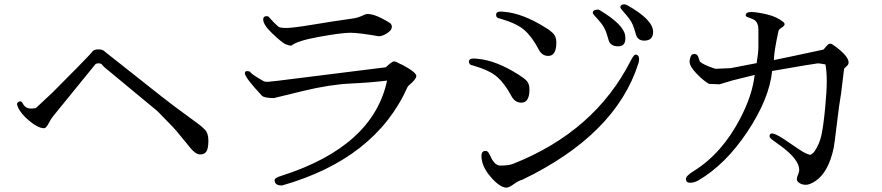

<svg xmlns="http://www.w3.org/2000/svg" viewBox="-20 -827 4040 879"><path d="M886 -261Q903 -249 918.5 -233Q934 -217 934 -183Q934 -149 925.5 -134.5Q917 -120 896.5 -120Q876 -120 852 -149L831 -175Q782 -235 773 -244L701 -318L462 -516Q452 -524 447.5 -530.5Q443 -537 431.5 -537Q420 -537 416 -532L224 -296Q214 -284 202.5 -262Q191 -240 182 -240Q155 -240 115 -273Q75 -306 62 -337Q58 -346 58 -351Q58 -356 63 -359.5Q68 -363 73.5 -363Q79 -363 85 -352Q97 -330 122 -330Q131 -330 144 -332L222 -405L334 -518Q395 -580 402.5 -590.5Q410 -601 431 -601Q452 -601 462 -589L715 -389L776 -342Z M1269 22Q1238 22 1237 -2Q1237 -13 1271 -23Q1688 -157 1752 -458Q1679 -449 1584 -444.5Q1489 -440 1365 -410L1234 -378Q1190 -378 1179 -389Q1101 -472 1101 -492Q1101 -506 1125 -499Q1126 -490 1184 -457Q1191 -452 1206.5 -452.5Q1222 -453 1358 -470.5Q1494 -488 1746 -519Q1775 -546 1783.5 -546Q1792 -546 1811 -535L1822 -530Q1886 -496 1886 -479Q1886 -465 1854 -438Q1847 -432 1846 -429Q1699 -100 1272 22ZM1185 -738Q1185 -753 1200 -753Q1208 -753 1210 -750Q1237 -719 1256 -704Q1263 -699 1292 -699Q1321 -699 1414 -714.5Q1507 -730 1593 -742Q1620 -745 1649 -760Q1658 -763 1663 -763Q1689 -763 1728 -743Q1767 -723 1770.5 -716.5Q1774 -710 1774 -704Q1774 -689 1752.5 -675Q1731 -661 1714 -661Q1623 -677 1583.5 -677Q1544 -677 1441.5 -658.5Q1339 -640 1314 -618Q1302 -618 1286.5 -625Q1271 -632 1228 -672.5Q1185 -713 1185 -738Z M2843 -650Q2843 -615 2809.5 -615Q2776 -615 2767 -641L2758 -671Q2748 -705 2721 -734Q2694 -763 2694 -767V-769Q2694 -783 2718 -783Q2722 -783 2728 -779Q2834 -715 2842 -665Q2843 -657 2843 -650ZM2970 -681Q2970 -641 2929 -641Q2901 -641 2892 -667L2883 -697Q2874 -728 2847 -758.5Q2820 -789 2820 -793Q2820 -807 2838 -807Q2842 -807 2848 -805Q2970 -738 2970 -681ZM2202 -136Q2211 -136 2216 -129Q2221 -122 2229 -104Q2247 -69 2270 -69H2271Q2309 -69 2329 -77Q2703 -225 2868 -550Q2882 -577 2889 -577Q2905 -577 2906 -557Q2906 -547 2902 -535Q2798 -210 2371 -4Q2356 -1 2333 15.5Q2310 32 2299 32Q2269 32 2226.5 -17Q2184 -66 2184 -114Q2185 -136 2202 -136ZM2527 -632Q2527 -571 2490 -571Q2461 -571 2446 -601Q2416 -658 2381 -689Q2346 -720 2269 -742Q2251 -744 2251 -760Q2252 -774 2271 -774Q2274 -774 2277 -774L2288 -773Q2374 -766 2480 -699Q2503 -685 2515 -671Q2527 -657 2527 -632ZM2404 -418Q2404 -357 2367 -357Q2338 -357 2322 -386Q2292 -443 2257 -474Q2222 -505 2146 -527Q2136 -528 2131.5 -533Q2127 -538 2127 -541V-545Q2127 -559 2147 -559Q2150 -559 2153 -559L2165 -558Q2251 -551 2356 -484Q2379 -470 2391.5 -456.5Q2404 -443 2404 -418Z M3750 -600Q3768 -622 3773 -624.5Q3778 -627 3783 -627Q3788 -627 3806 -613Q3865 -569 3865 -541Q3865 -531 3855 -523Q3845 -515 3844 -510L3831 -402Q3822 -351 3811 -258Q3800 -165 3797 -151Q3773 -38 3713 2Q3687 19 3669.5 19Q3652 19 3640 11Q3628 3 3628 -6Q3628 -15 3633.5 -27.5Q3639 -40 3639 -49Q3639 -97 3553 -160L3521 -183Q3503 -196 3503 -203Q3503 -216 3515 -216Q3529 -216 3569 -190L3640 -142Q3671 -121 3691 -118Q3706 -129 3707 -131Q3732 -167 3741 -210Q3750 -253 3757.5 -331.5Q3765 -410 3765 -455Q3765 -500 3759 -532Q3733 -537 3724.5 -537Q3716 -537 3515 -502Q3502 -375 3402 -224.5Q3302 -74 3177 -1Q3159 9 3143 9.5Q3127 10 3123.5 3.5Q3120 -3 3120 -7Q3120 -22 3156 -44Q3286 -125 3369 -285Q3424 -390 3435 -484Q3385 -472 3334 -459L3274 -441L3226 -443Q3202 -456 3169.5 -489.5Q3137 -523 3137 -545Q3137 -555 3141.5 -567.5Q3146 -580 3159 -580Q3172 -580 3177 -566L3184 -545Q3200 -530 3255 -512L3325 -515L3444 -538Q3452 -585 3452 -613Q3452 -641 3452 -647V-691Q3452 -730 3425 -740Q3398 -750 3396 -752Q3394 -754 3394 -757Q3394 -772 3419 -772Q3444 -772 3489.5 -761.5Q3535 -751 3564 -728Q3572 -722 3572 -715.5Q3572 -709 3558.5 -700.5Q3545 -692 3544 -685Q3523 -589 3523 -552Q3550 -557 3750 -600Z"/></svg>

Font: Sawarabi Mincho
Style: Regular
Weight: 400
Version: Version 1.00